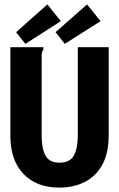

<svg xmlns="http://www.w3.org/2000/svg" viewBox="-20 -837 540 871"><path d="M249 14Q145 14 86 -48.5Q27 -111 27 -220V-623H177V-612Q172 -606 170.5 -599Q169 -592 169 -575V-219Q169 -163 186.5 -131Q204 -99 250 -99Q297 -99 315 -131.5Q333 -164 333 -222V-623H473V-223Q473 -142 444 -89.5Q415 -37 364.5 -11.5Q314 14 249 14ZM274 -638 232 -691 375 -817 436 -741ZM95 -638 53 -691 195 -817 256 -741Z"/></svg>

Font: Inconsolata Black
Style: Regular
Weight: 900
Monospace: yes
Designer: Raph Levien, Cyreal, Brenton Simpson
Foundry: Raph Levien, Cyreal, Google
Version: Version 3.001; ttfautohint (v1.8.2.53-6de2)